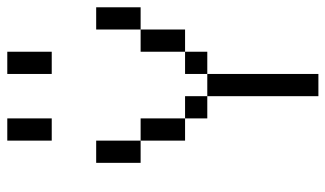

<svg xmlns="http://www.w3.org/2000/svg" viewBox="-208 -708 915 540"><g transform="rotate(-90 250.0 -437.5)"><path d="M187.5 -750H125V-875H187.5ZM62.5 -625H125V-500H62.5ZM125 -500H187.5V-375H125ZM187.5 -375H250V-312.5H187.5ZM250 -312.5H312.5V0H250ZM312.5 -375H375V-312.5H312.5ZM312.5 -875H375V-750H312.5ZM375 -500H437.5V-375H375ZM437.5 -625H500V-500H437.5Z"/></g></svg>

Font: ChillBitmapSE 16px
Style: Regular
Weight: 400
Designer: Designed by Warren2060
Foundry: ChillType
Version: Version 1.000